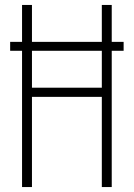

<svg xmlns="http://www.w3.org/2000/svg" viewBox="-20 -755 540 775"><path d="M69 0V-550H21V-586H69V-735H109V-586H391V-735H431V-586H479V-550H431V0H391V-364H109V0ZM109 -401H391V-550H109Z"/></svg>

Font: Iosevka SS04 Extralight
Style: Regular
Weight: 200
Monospace: yes
Designer: Belleve Invis
Foundry: Belleve Invis
Version: Version 19.0.0; ttfautohint (v1.8.4)